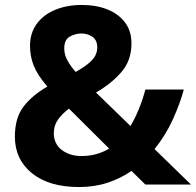

<svg xmlns="http://www.w3.org/2000/svg" viewBox="-20 -744 790 774"><path d="M310 -724Q368 -724 413 -706Q458 -688 484 -653.5Q510 -619 510 -569Q510 -500 469 -453Q428 -406 367 -371L506 -236Q526 -270 541 -307.5Q556 -345 566 -383H721Q706 -327 677 -263Q648 -199 603 -143L750 0H566L510 -55Q467 -25 414 -7.5Q361 10 299 10Q177 10 108.5 -46Q40 -102 40 -193Q40 -269 75 -314.5Q110 -360 171 -395Q132 -440 116.5 -478Q101 -516 101 -559Q101 -610 127.5 -647Q154 -684 201.5 -704Q249 -724 310 -724ZM258 -306Q230 -285 213.5 -261.5Q197 -238 197 -207Q197 -164 229 -139.5Q261 -115 309 -115Q341 -115 369 -123Q397 -131 420 -145ZM309 -609Q284 -609 261.5 -596.5Q239 -584 239 -549Q239 -524 251.5 -501Q264 -478 285 -454Q327 -477 349.5 -500Q372 -523 372 -553Q372 -583 352 -596Q332 -609 309 -609Z"/></svg>

Font: Noto Sans Nag Mundari
Style: Bold
Weight: 700
Version: Version 1.000